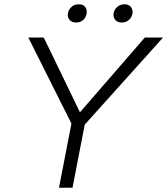

<svg xmlns="http://www.w3.org/2000/svg" viewBox="-20 -875 780 895"><path d="M255 0 313 -299 112 -700H184L352 -353H354L655 -700H740L375 -294L318 0ZM335 -770Q315 -770 305 -781.5Q295 -793 296 -808Q297 -826 311 -840.5Q325 -855 347 -855Q368 -855 377 -842.5Q386 -830 384 -815Q383 -797 369.5 -783.5Q356 -770 335 -770ZM548 -770Q528 -770 518 -781.5Q508 -793 509 -808Q510 -826 524 -840.5Q538 -855 560 -855Q581 -855 590 -842.5Q599 -830 598 -815Q596 -797 582.5 -783.5Q569 -770 548 -770Z"/></svg>

Font: REM ExtraLight
Style: Italic
Weight: 250
Italic angle: -11°
Designer: Octavio Pardo
Foundry: Ashler Design
Version: Version 1.005;gftools[0.9.28]